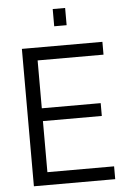

<svg xmlns="http://www.w3.org/2000/svg" viewBox="-59 -912 630 955"><g transform="rotate(-5 256.5 -435.0)"><path d="M71 0V-686H473V-622H144V-383H438V-319H144V-64H477V0ZM241 -784V-870H303V-784Z"/></g></svg>

Font: Archivo Condensed Light
Style: Regular
Weight: 300
Width: 3
Designer: Hector Gatti
Foundry: Omnibus-Type
Version: Version 2.001